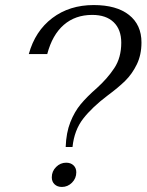

<svg xmlns="http://www.w3.org/2000/svg" viewBox="-20 -730 580 760"><path d="M364 -382Q405 -419 432.5 -460.5Q460 -502 460 -561Q460 -613 430 -642Q400 -671 345 -671Q278 -671 232.5 -631.5Q187 -592 167 -516H94Q119 -607 187 -658.5Q255 -710 351 -710Q441 -710 490.5 -671Q540 -632 540 -562Q540 -513 521.5 -475Q503 -437 475.5 -410Q448 -383 406 -352Q345 -306 309.5 -260.5Q274 -215 267 -148H240Q242 -205 258.5 -246.5Q275 -288 299.5 -317.5Q324 -347 364 -382ZM185 -28Q185 -52 202 -69Q219 -86 242 -86Q260 -86 271 -75.5Q282 -65 282 -48Q282 -24 265 -7Q248 10 225 10Q207 10 196 -0.5Q185 -11 185 -28Z"/></svg>

Font: Fahkwang Light
Style: Italic
Weight: 300
Italic angle: -10°
Version: Version 1.000; ttfautohint (v1.6)